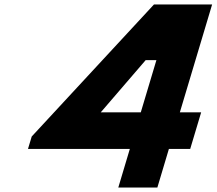

<svg xmlns="http://www.w3.org/2000/svg" viewBox="-20 -845 976 865"><path d="M935.7 -825H673.8L122.9 -230L106.1 -174H564.9L512.9 0H688.9L740.9 -174H836.9L886.3 -339H790.3ZM684.6 -574 614.3 -339H434L636.2 -574Z"/></svg>

Font: Hussar
Style: BdSuprExtOblThree
Weight: 700
Foundry: Cannot Into Space Fonts
Version: Version 2.00